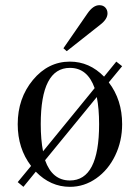

<svg xmlns="http://www.w3.org/2000/svg" viewBox="-20 -704 536 736"><path d="M351.1 -332 152.8 -89.8Q180.2 -12.2 248 -12.2Q359.9 -12.2 359.9 -228Q359.9 -287.1 351.1 -332ZM248 -467.8Q322.8 -467.8 378.9 -410.2L425.8 -467.8L448.2 -450.2L397 -388.2Q448.2 -321.3 448.2 -228Q448.2 -163.1 421.6 -107.9Q395 -52.7 348.9 -20.3Q302.7 12.2 248 12.2Q173.8 12.2 117.2 -45.9L69.8 12.2L47.9 -5.9L99.1 -67.9Q47.9 -134.8 47.9 -228Q47.9 -327.1 106.2 -397.5Q164.6 -467.8 248 -467.8ZM248 -443.8Q136.2 -443.8 136.2 -228Q136.2 -168.5 145 -124L342.8 -366.2Q315.4 -443.8 248 -443.8ZM235.8 -507.8 223.1 -519 314.9 -651.9Q336.9 -684.1 360.8 -684.1Q375.5 -684.1 383.8 -675Q392.1 -666 392.1 -652.8Q392.1 -630.4 363.8 -608.9Z"/></svg>

Font: Flanker Steampunk
Style: Regular
Weight: 400
Designer: Alexey Kryukov, Leonardo Di Lena
Foundry: Alexey Kryukov, Leonardo Di Lena
Version: 1.210